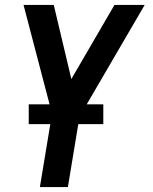

<svg xmlns="http://www.w3.org/2000/svg" viewBox="-20 -550 616 775"><path d="M141 205H254L301 -79L564 -530H442L268 -231L197 -530H75L190 -91ZM96 -49H397V-129H96Z"/></svg>

Font: Iosevka Sparkle Semibold
Style: Italic
Weight: 600
Italic angle: -9°
Designer: Belleve Invis
Foundry: Belleve Invis
Version: Version 4.5.0; ttfautohint (v1.8.3)